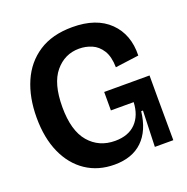

<svg xmlns="http://www.w3.org/2000/svg" viewBox="-124 -789 894 919"><g transform="rotate(-20 323.0 -330.0)"><path d="M307 14Q224 14 162 -27.5Q100 -69 66 -145Q32 -221 32 -325Q32 -427 66 -505.5Q100 -584 168.5 -629Q237 -674 340 -674Q462 -674 528 -609.5Q594 -545 591 -438L471 -422Q470 -477 450 -508.5Q430 -540 399.5 -553Q369 -566 335 -566Q262 -566 213.5 -508Q165 -450 165 -330Q165 -210 215.5 -151Q266 -92 348 -92Q416 -92 453.5 -130.5Q491 -169 494 -236H378V-330H609V-216L610 0H516L522 -183H513Q502 -87 449.5 -36.5Q397 14 307 14Z"/></g></svg>

Font: Bricolage Grotesque 48pt SemiBold
Style: Regular
Weight: 600
Designer: Mathieu Triay
Foundry: Atelier Triay
Version: Version 1.000; ttfautohint (v1.8.4.7-5d5b);gftools[0.9.32]